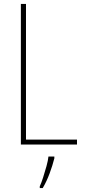

<svg xmlns="http://www.w3.org/2000/svg" viewBox="-20 -734 431 975"><path d="M86 0V-714H112V-25H371V0ZM256 70Q247 106 232 146.5Q217 187 197 221H182V212Q190 195 199 167Q208 139 216 110Q224 81 226 61H256Z"/></svg>

Font: Noto Sans Telugu Condensed Thin
Style: Regular
Weight: 100
Width: 3
Designer: Jelle Bosma - Monotype Design Team
Foundry: Monotype Imaging Inc.
Version: Version 2.005; ttfautohint (v1.8.4.7-5d5b)